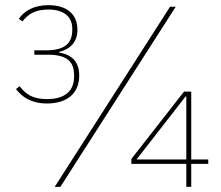

<svg xmlns="http://www.w3.org/2000/svg" viewBox="-20 -724 855 744"><path d="M159 -529C234 -529 260 -559 260 -608V-614C260 -658 228 -687 168 -687C116 -687 90 -670 67 -641L53 -651C74 -682 111 -704 168 -704C240 -704 280 -668 280 -609C280 -561 253 -534 210 -523V-520C261 -512 287 -482 287 -431C287 -364 242 -323 162 -323C102 -323 65 -348 42 -379L56 -390C80 -359 106 -340 162 -340C231 -340 267 -371 267 -427V-433C267 -484 241 -512 166 -512H113V-529ZM192 0 639 -698H661L214 0ZM702 0V-89H489V-108L693 -369H721V-106H787V-89H721V0ZM702 -350H699L509 -106H702Z"/></svg>

Font: Plexus Sans Thin
Style: Regular
Weight: 250
Version: Version 2.001;PS 002.001;hotconv 1.0.70;makeotf.lib2.5.58329